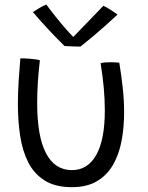

<svg xmlns="http://www.w3.org/2000/svg" viewBox="-20 -772 629 816"><path d="M407.5 -503.5Q421.5 -507.5 447 -507.5Q457 -507.5 468.5 -507Q480 -506.5 487 -505.5Q495.5 -454 501.5 -400Q507.5 -346 507.5 -294.5Q507.5 -229.5 496.5 -172.2Q485.5 -115 460 -71Q434.5 -27 391.8 -1.8Q349 23.5 285.5 23.5Q215.5 23.5 170.5 -4.5Q125.5 -32.5 100.5 -81.2Q75.5 -130 65.8 -193.8Q56 -257.5 56 -329.5Q56 -377.5 59.2 -427Q62.5 -476.5 66.5 -524Q73 -524 84.2 -523.8Q95.5 -523.5 105 -522.5Q117 -521.5 129 -520Q141 -518.5 149.5 -516Q138 -417.5 138 -335Q138 -191.5 175.8 -120.2Q213.5 -49 285.5 -49Q352.5 -49 389 -113.2Q425.5 -177.5 425.5 -303.5Q425.5 -394.5 407.5 -503.5ZM419.5 -747.5Q434 -741 453.5 -728Q473 -715 479.5 -710Q420 -655 378.5 -620.2Q337 -585.5 322 -574Q307 -574 286.8 -574.8Q266.5 -575.5 254 -576.5Q221.5 -608.5 188.5 -643.8Q155.5 -679 120 -720.5Q130.5 -727.5 146.2 -737.2Q162 -747 177 -752.5Q195 -728 218 -699.2Q241 -670.5 261.5 -647.2Q282 -624 291.5 -615Q304.5 -628.5 327.2 -652Q350 -675.5 374.8 -701.2Q399.5 -727 419.5 -747.5Z"/></svg>

Font: Grandstander Light
Style: Regular
Weight: 300
Designer: Tyler Finck
Foundry: Etcetera Type Co
Version: Version 1.200; ttfautohint (v1.8.3)